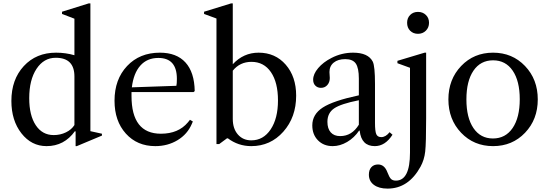

<svg xmlns="http://www.w3.org/2000/svg" viewBox="-20 -850 3230 1130"><path d="M254 10Q165 10 106 -65.5Q47 -141 47 -256Q47 -382 120 -461Q193 -540 310 -540Q366 -540 418 -525V-740L345 -768V-781L502 -830H512V-78L580 -63V-52L432 10H425V-76L421 -78Q358 10 254 10ZM296 -55Q335 -55 368 -71Q401 -87 418 -114V-400Q418 -510 308 -510Q238 -510 195 -445Q152 -380 152 -272Q152 -171 190.5 -113Q229 -55 296 -55Z M1126 -314 1119 -308H754V-285Q754 -63 927 -63Q1030 -63 1086 -130L1098 -145L1115 -135L1109 -121Q1083 -60 1025 -25Q967 10 894 10Q787 10 720.5 -64Q654 -138 654 -257Q654 -383 728 -461.5Q802 -540 921 -540Q1019 -540 1071.5 -482.5Q1124 -425 1126 -314ZM912 -509Q846 -509 806 -464Q766 -419 756 -336L1018 -345Q1021 -357 1021 -386Q1021 -509 912 -509Z M1459 10Q1382 10 1321 -36H1316L1270 -2H1254V-741L1181 -768V-781L1340 -830H1350V-472Q1413 -540 1502 -540Q1600 -540 1661.5 -469.5Q1723 -399 1723 -287Q1723 -160 1647.5 -75Q1572 10 1459 10ZM1459 -24Q1530 -24 1573 -88.5Q1616 -153 1616 -259Q1616 -365 1574.5 -425.5Q1533 -486 1460 -486Q1392 -486 1350 -434V-150Q1350 -93 1380 -58.5Q1410 -24 1459 -24Z M1938 10Q1885 10 1851.5 -24Q1818 -58 1818 -112Q1818 -177 1879.5 -217Q1941 -257 2092 -289V-387Q2092 -450 2074 -476Q2056 -502 2012 -502Q1969 -502 1944 -481.5Q1919 -461 1919 -426Q1919 -420 1920 -408Q1921 -396 1921 -391Q1921 -366 1906.5 -349.5Q1892 -333 1869 -333Q1849 -333 1836 -346Q1823 -359 1823 -381Q1823 -414 1852.5 -449Q1882 -484 1931 -509Q1991 -540 2058 -540Q2147 -540 2174 -487Q2187 -460 2187 -356V-127Q2187 -78 2194.5 -60.5Q2202 -43 2224 -43Q2250 -43 2273 -72L2290 -57Q2247 10 2186 10Q2107 10 2097 -80L2094 -82Q2065 -39 2023 -14.5Q1981 10 1938 10ZM1982 -49Q2051 -49 2092 -116V-260Q1986 -239 1946.5 -212Q1907 -185 1907 -133Q1907 -93 1926.5 -71Q1946 -49 1982 -49Z M2393 48V-451L2319 -478V-492L2479 -540H2488V-155Q2488 -7 2482.5 42Q2477 91 2455 131Q2384 260 2261 260Q2210 260 2180.5 238Q2151 216 2151 178Q2151 150 2165.5 134Q2180 118 2205 118Q2243 118 2260 164Q2271 193 2281 203Q2291 213 2310 213Q2393 213 2393 48ZM2376 -716Q2376 -744 2394 -762Q2412 -780 2440 -780Q2468 -780 2486.5 -762Q2505 -744 2505 -716Q2505 -688 2486.5 -669.5Q2468 -651 2440 -651Q2412 -651 2394 -669Q2376 -687 2376 -716Z M2694 -461.5Q2769 -540 2882 -540Q2995 -540 3070 -461.5Q3145 -383 3145 -265Q3145 -147 3070 -68.5Q2995 10 2882 10Q2769 10 2694 -68.5Q2619 -147 2619 -265Q2619 -383 2694 -461.5ZM2881 -35Q2955 -35 2997 -96.5Q3039 -158 3039 -266Q3039 -373 2997.5 -434Q2956 -495 2882 -495Q2808 -495 2766.5 -434Q2725 -373 2725 -265Q2725 -157 2766.5 -96Q2808 -35 2881 -35Z"/></svg>

Font: Libre Caslon Text
Style: Regular
Weight: 400
Designer: Pablo Impallari, Rodrigo Fuenzalida
Foundry: Pablo Impallari, Rodrigo Fuenzalida
Version: Version 1.002